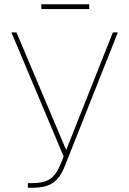

<svg xmlns="http://www.w3.org/2000/svg" viewBox="-20 -881 613 911"><path d="M58.2 -727.3 294 -169 515.6 -727.3H539.1L289.1 -96.6Q277.3 -66.8 263.5 -46.3Q249.6 -25.9 231.2 -13.5Q212.7 -1.1 188.7 4.4Q164.8 9.9 132.8 9.9H112.2V-12.1H130.7Q159.4 -12.1 180.6 -16.7Q201.7 -21.3 217.7 -32Q233.7 -42.6 245.7 -60.5Q257.8 -78.5 268.5 -105.1L282 -138.5L34.1 -727.3ZM176.1 -838.1V-860.8H403.4V-838.1Z"/></svg>

Font: Inter P Thin
Style: Regular
Weight: 100
Designer: Rasmus Andersson
Foundry: rsms
Version: Version 3.018;git-588b23468